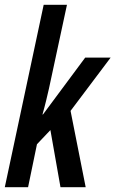

<svg xmlns="http://www.w3.org/2000/svg" viewBox="-23 -780 481 800"><path d="M-3 0H94L131 -179L187 -238L229 0H334L271 -318L438 -540H332L156 -303H154C166 -345 174 -381 181 -411L256 -760H159Z"/></svg>

Font: Noto Sans UI Condensed Medium
Style: Italic
Weight: 500
Width: 3
Italic angle: -12°
Designer: Monotype Design Team
Foundry: Monotype Imaging Inc.
Version: Version 1.901